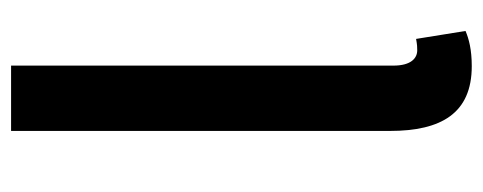

<svg xmlns="http://www.w3.org/2000/svg" viewBox="-276 -560 851 338"><g transform="rotate(-90 149.0 -391.5)"><path d="M201 14C230 14 249 9 263 3L249 -84C238 -82 234 -82 229 -82C215 -82 202 -93 202 -124V-797H87V-130C87 -40 118 14 201 14Z"/></g></svg>

Font: Noto Sans TC Medium
Style: Regular
Weight: 500
Designer: Ryoko NISHIZUKA 西塚涼子 (kana, bopomofo & ideographs); Paul D. Hunt (Latin, Greek & Cyrillic); Sandoll Communications 산돌커뮤니
Foundry: Adobe
Version: Version 2.004;hotconv 1.0.118;makeotfexe 2.5.65603